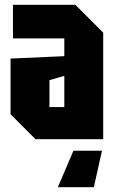

<svg xmlns="http://www.w3.org/2000/svg" viewBox="-20 -580 484 800"><path d="M24 -104V-336L248 -346V-420H34V-560H294L410 -444V0H128ZM186 -246V-134H248V-264ZM405 48 371 200H221L286 48Z"/></svg>

Font: Tektur Condensed
Style: Bold
Weight: 700
Width: 3
Designer: Adam Jagosz
Foundry: Adam Jagosz
Version: Version 1.005;gftools[0.9.30]